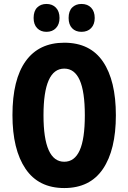

<svg xmlns="http://www.w3.org/2000/svg" viewBox="-20 -941 649 971"><path d="M566 -358Q566 -183 500.5 -86.5Q435 10 305 10Q175 10 109 -87.5Q43 -185 43 -359Q43 -539 110 -632Q177 -725 305 -725Q436 -725 501 -629Q566 -533 566 -358ZM200 -358Q200 -123 305 -123Q357 -123 383 -180.5Q409 -238 409 -358Q409 -478 383 -536Q357 -594 305 -594Q200 -594 200 -358ZM150 -850Q150 -885 168 -903Q186 -921 215 -921Q245 -921 263 -902Q281 -883 281 -850Q281 -818 263 -799Q245 -780 215 -780Q186 -780 168 -798.5Q150 -817 150 -850ZM327 -850Q327 -885 345 -903Q363 -921 392 -921Q423 -921 441 -902Q459 -883 459 -850Q459 -818 441 -799Q423 -780 392 -780Q362 -780 344.5 -798.5Q327 -817 327 -850Z"/></svg>

Font: Noto Sans Tamil ExtraCondensed ExtraBold
Style: Regular
Weight: 800
Width: 2
Designer: Jelle Bosma - Monotype Design Team
Foundry: Monotype Imaging Inc.
Version: Version 2.004; ttfautohint (v1.8.4.7-5d5b)